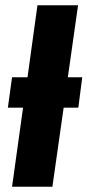

<svg xmlns="http://www.w3.org/2000/svg" viewBox="-20 -713 334 733"><path d="M294 -418 279 -302H223L180 0H26L68 -302H10L26 -418H85L123 -693H278L239 -418Z"/></svg>

Font: Fira Sans Extra Condensed
Style: Bold Italic
Weight: 700
Width: 3
Italic angle: -8°
Designer: Carrois Corporate & Edenspiekermann AG
Foundry: Carrois Corporate GbR & Edenspiekermann AG
Version: Version 4.203